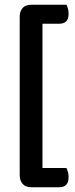

<svg xmlns="http://www.w3.org/2000/svg" viewBox="-20 -673 318 809"><path d="M260 -653Q264 -646 266.5 -636Q269 -626 269 -614Q269 -573 229 -573H159V35H260Q264 43 266.5 52.5Q269 62 269 74Q269 116 229 116H113Q87 116 75 101.5Q63 87 63 65V-603Q63 -625 75 -639Q87 -653 113 -653Z"/></svg>

Font: Baloo 2 Medium
Style: Regular
Weight: 500
Designer: Sarang Kulkarni and Ek Type
Foundry: Ek Type
Version: Version 1.640;hotconv 1.0.111;makeotfexe 2.5.65597; ttfautoh